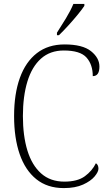

<svg xmlns="http://www.w3.org/2000/svg" viewBox="-20 -951 559 981"><path d="M306 10Q222 10 165.5 -35.5Q109 -81 80.5 -163.5Q52 -246 52 -358Q52 -471 81.5 -553Q111 -635 168.5 -679.5Q226 -724 310 -724Q402 -724 445 -689.5Q488 -655 488 -611Q488 -562 454 -562Q454 -621 422 -657Q390 -693 306 -693Q236 -693 189.5 -651.5Q143 -610 120 -534.5Q97 -459 97 -358Q97 -257 120 -182Q143 -107 190 -65Q237 -23 309 -23Q376 -23 413.5 -50.5Q451 -78 470 -117Q483 -109 483 -89Q483 -73 463.5 -49.5Q444 -26 404.5 -8Q365 10 306 10ZM271 -784Q293 -818 317 -857.5Q341 -897 355 -931H411V-921Q400 -904 377 -876Q354 -848 328 -819.5Q302 -791 281 -771H271Z"/></svg>

Font: Noto Serif Georgian SemiCondensed ExtraLight
Style: Regular
Weight: 200
Width: 4
Designer: Monotype Design Team, Akaki Razmadze
Foundry: Google LLC
Version: Version 2.003; ttfautohint (v1.8.4.7-5d5b)